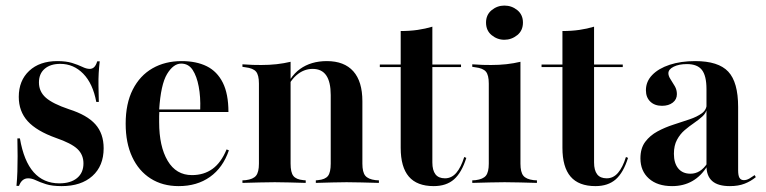

<svg xmlns="http://www.w3.org/2000/svg" viewBox="-20 -643 2693 675"><path d="M196.8 11.3Q162.9 11.3 141.5 4.4Q120.2 -2.4 106 -9.3Q91.9 -16.1 79 -16.1Q56.5 -16.1 46.8 10.5H37.9Q40.3 -14.5 41.1 -39.9Q41.9 -65.3 41.9 -94Q41.9 -122.6 41.1 -156.5H50Q63.7 -76.6 98.4 -37.5Q133.1 1.6 188.7 1.6Q228.2 1.6 250.8 -16.9Q273.4 -35.5 273.4 -68.5Q273.4 -99.2 252 -119.4Q230.6 -139.5 176.6 -158.1Q108.9 -182.3 77.4 -216.9Q46 -251.6 46 -302.4Q46 -359.7 82.7 -394Q119.4 -428.2 181.5 -428.2Q212.1 -428.2 233.1 -421.8Q254 -415.3 269 -408.1Q283.9 -400.8 295.2 -400.8Q304.8 -400.8 311.3 -407.3Q317.7 -413.7 321.8 -427.4H330.6Q328.2 -406.5 327 -386.3Q325.8 -366.1 326.2 -341.9Q326.6 -317.7 327.4 -284.7H318.5Q306.5 -349.2 272.6 -383.9Q238.7 -418.5 191.9 -418.5Q157.3 -418.5 137.1 -401.2Q116.9 -383.9 116.9 -353.2Q116.9 -321 141.1 -299.6Q165.3 -278.2 222.6 -258.9Q286.3 -238.7 315.3 -206Q344.4 -173.4 344.4 -121.8Q344.4 -59.7 304.8 -24.2Q265.3 11.3 196.8 11.3Z M608.1 11.3Q551.6 11.3 509.7 -15.3Q467.7 -41.9 444.8 -91.1Q421.8 -140.3 421.8 -208.1Q421.8 -279 446.8 -328.2Q471.8 -377.4 516.1 -402.8Q560.5 -428.2 618.5 -428.2Q670.2 -428.2 706.9 -410.1Q743.5 -391.9 763.3 -352.4Q783.1 -312.9 783.1 -249.2H501.6L500.8 -258.1H683.9Q685.5 -302.4 678.6 -338.7Q671.8 -375 657.3 -397.2Q642.7 -419.4 616.9 -419.4Q589.5 -419.4 567.3 -382.7Q545.2 -346 539.5 -256.5L540.3 -254.8Q539.5 -245.2 539.5 -234.7Q539.5 -224.2 539.5 -213.7Q539.5 -128.2 569.4 -77.8Q599.2 -27.4 654.8 -27.4Q696.8 -27.4 727 -49.2Q757.3 -71 776.6 -117.7L784.7 -114.5Q763.7 -53.2 718.1 -21Q672.6 11.3 608.1 11.3Z M946 -2.4Q919.4 -2.4 893.5 -1.6Q867.7 -0.8 832.3 0V-8.9L844.4 -9.7Q870.2 -12.9 880.2 -25.4Q890.3 -37.9 890.3 -67.7V-208.1H1001.6V-67.7Q1001.6 -37.1 1011.3 -24.6Q1021 -12.1 1046 -9.7L1054.8 -8.9V0Q1021 -0.8 996.4 -1.6Q971.8 -2.4 946 -2.4ZM890.3 -208.1V-349.2Q890.3 -379 880.2 -391.1Q870.2 -403.2 842.7 -406.5L832.3 -408.1V-416.9Q853.2 -415.3 868.5 -414.9Q883.9 -414.5 898.4 -414.5Q926.6 -414.5 952.4 -417.3Q978.2 -420.2 1001.6 -425.8V-416.9V-208.1ZM1142.7 -208.1V-308.9Q1142.7 -354.8 1127 -377.8Q1111.3 -400.8 1079 -400.8Q1047.6 -400.8 1021.8 -378.2Q996 -355.6 977.4 -307.3L975 -310.5Q996 -372.6 1034.7 -400.4Q1073.4 -428.2 1129 -428.2Q1190.3 -428.2 1222.2 -392.3Q1254 -356.5 1254 -287.1V-208.1ZM1198.4 -2.4Q1173.4 -2.4 1148.8 -1.6Q1124.2 -0.8 1090.3 0V-8.9L1098.4 -9.7Q1123.4 -12.1 1133.1 -24.6Q1142.7 -37.1 1142.7 -67.7V-208.1H1254V-67.7Q1254 -37.9 1264.1 -25.4Q1274.2 -12.9 1300 -9.7L1312.1 -8.9V0Q1276.6 -0.8 1250.8 -1.6Q1225 -2.4 1198.4 -2.4Z M1504.8 11.3Q1446 11.3 1417.3 -22.2Q1388.7 -55.6 1388.7 -123.4V-208.1H1500V-71.8Q1500 -44.4 1510.9 -30.2Q1521.8 -16.1 1544.4 -16.1Q1567.7 -16.1 1584.3 -35.5Q1600.8 -54.8 1612.1 -91.1L1619.4 -87.9Q1603.2 -36.3 1576.2 -12.5Q1549.2 11.3 1504.8 11.3ZM1388.7 -208.1V-533.9Q1421 -533.9 1448.4 -537.9Q1475.8 -541.9 1500 -549.2V-208.1ZM1315.3 -407.3V-416.1H1600.8V-407.3Z M1698.4 -208.1V-349.2Q1698.4 -379 1688.3 -391.1Q1678.2 -403.2 1650.8 -406.5L1640.3 -408.1V-416.9Q1661.3 -415.3 1676.6 -414.9Q1691.9 -414.5 1706.5 -414.5Q1734.7 -414.5 1760.5 -417.3Q1786.3 -420.2 1809.7 -425.8V-416.9V-208.1ZM1754 -2.4Q1727.4 -2.4 1701.6 -1.6Q1675.8 -0.8 1640.3 0V-8.9L1652.4 -9.7Q1678.2 -12.9 1688.3 -25.4Q1698.4 -37.9 1698.4 -67.7V-208.1H1809.7V-67.7Q1809.7 -37.9 1819.8 -25.4Q1829.8 -12.9 1855.6 -9.7L1867.7 -8.9V0Q1833.1 -0.8 1807.3 -1.6Q1781.5 -2.4 1754 -2.4ZM1753.2 -503.2Q1728.2 -503.2 1708.5 -519.4Q1688.7 -535.5 1688.7 -563.7Q1688.7 -591.1 1708.5 -607.3Q1728.2 -623.4 1753.2 -623.4Q1779 -623.4 1798.8 -607.3Q1818.5 -591.1 1818.5 -563.7Q1818.5 -535.5 1798.4 -519.4Q1778.2 -503.2 1753.2 -503.2Z M2073.4 11.3Q2014.5 11.3 1985.9 -22.2Q1957.3 -55.6 1957.3 -123.4V-208.1H2068.5V-71.8Q2068.5 -44.4 2079.4 -30.2Q2090.3 -16.1 2112.9 -16.1Q2136.3 -16.1 2152.8 -35.5Q2169.4 -54.8 2180.6 -91.1L2187.9 -87.9Q2171.8 -36.3 2144.8 -12.5Q2117.7 11.3 2073.4 11.3ZM1957.3 -208.1V-533.9Q1989.5 -533.9 2016.9 -537.9Q2044.4 -541.9 2068.5 -549.2V-208.1ZM1883.9 -407.3V-416.1H2169.4V-407.3Z M2463.7 -208.1V-329.8Q2463.7 -376.6 2447.6 -397.2Q2431.5 -417.7 2395.2 -417.7Q2366.9 -417.7 2348.4 -408.5Q2329.8 -399.2 2329.8 -385.5Q2329.8 -375.8 2337.5 -364.1Q2345.2 -352.4 2352.4 -339.9Q2359.7 -327.4 2359.7 -312.1Q2359.7 -293.5 2345.2 -282.3Q2330.6 -271 2307.3 -271Q2281.5 -271 2266.1 -285.9Q2250.8 -300.8 2250.8 -325.8Q2250.8 -356.5 2273 -379.4Q2295.2 -402.4 2334.3 -415.3Q2373.4 -428.2 2424.2 -428.2Q2505.6 -428.2 2540.3 -391.1Q2575 -354 2575 -266.9V-208.1ZM2342.7 11.3Q2291.1 11.3 2261.3 -15.3Q2231.5 -41.9 2231.5 -86.3Q2231.5 -121.8 2248.4 -144.4Q2265.3 -166.9 2291.5 -181Q2317.7 -195.2 2347.6 -204.8Q2377.4 -214.5 2404 -223.4Q2430.6 -232.3 2447.6 -244.8Q2464.5 -257.3 2464.5 -277.4L2465.3 -260.5Q2462.1 -245.2 2449.2 -233.5Q2436.3 -221.8 2419.8 -210.5Q2403.2 -199.2 2387.1 -185.5Q2371 -171.8 2360.1 -151.6Q2349.2 -131.5 2349.2 -102.4Q2349.2 -69.4 2364.5 -50.8Q2379.8 -32.3 2407.3 -32.3Q2425 -32.3 2439.9 -41.5Q2454.8 -50.8 2466.9 -69.4V-59.7Q2445.2 -24.2 2414.1 -6.5Q2383.1 11.3 2342.7 11.3ZM2575 -44.4Q2575 -25.8 2579.8 -17.7Q2584.7 -9.7 2595.2 -9.7Q2604.8 -9.7 2614.5 -15.3Q2624.2 -21 2633.1 -27.4L2637.1 -20.2Q2619.4 -5.6 2597.6 2.8Q2575.8 11.3 2546 11.3Q2504 11.3 2483.9 -6.5Q2463.7 -24.2 2463.7 -59.7V-208.1H2575Z"/></svg>

Font: Playfair 144pt SemiCondensed
Style: Bold
Weight: 700
Width: 4
Designer: Claus Eggers Sørensen
Foundry: Claus Eggers Sørensen
Version: Version 2.203